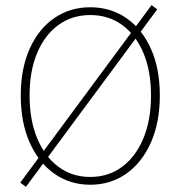

<svg xmlns="http://www.w3.org/2000/svg" viewBox="-20 -700 688 740"><path d="M80 20 58 4 564 -680 586 -664ZM328 12Q250 12 189.5 -30.5Q129 -73 94.5 -150.5Q60 -228 60 -332Q60 -436 94.5 -512.5Q129 -589 189.5 -630.5Q250 -672 328 -672Q406 -672 466.5 -630.5Q527 -589 561.5 -512.5Q596 -436 596 -332Q596 -228 561.5 -150.5Q527 -73 466.5 -30.5Q406 12 328 12ZM328 -18Q398 -18 450.5 -57Q503 -96 532.5 -166.5Q562 -237 562 -332Q562 -427 532.5 -496.5Q503 -566 450.5 -604Q398 -642 328 -642Q258 -642 205.5 -604Q153 -566 123.5 -496.5Q94 -427 94 -332Q94 -237 123.5 -166.5Q153 -96 205.5 -57Q258 -18 328 -18Z"/></svg>

Font: Source Sans 3 ExtraLight ExtraLight
Style: Regular
Weight: 250
Version: Version 3.052;hotconv 1.1.0;makeotfexe 2.6.0